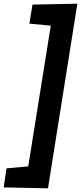

<svg xmlns="http://www.w3.org/2000/svg" viewBox="-55 -790 439 1040"><path d="M-35 225 205 230 364 -770 121 -765 104 -662 220 -651 98 111 -20 122Z"/></svg>

Font: Bitter
Style: Bold Italic
Weight: 700
Designer: Sol Matas
Foundry: Sol Matas
Version: Version 1.002